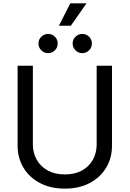

<svg xmlns="http://www.w3.org/2000/svg" viewBox="-20 -1123 780 1155"><path d="M370.1 11.7Q284.2 11.7 220.2 -22Q156.2 -55.7 121.1 -114.3Q85.9 -172.9 85.9 -247.6V-727.5H177.7V-254.9Q177.7 -202.6 201.2 -161.6Q224.6 -120.6 267.6 -97.2Q310.5 -73.7 370.1 -73.7Q430.2 -73.7 472.9 -97.2Q515.6 -120.6 538.6 -161.6Q561.5 -202.6 561.5 -254.9V-727.5H653.8V-247.6Q653.8 -172.9 618.7 -114.3Q583.5 -55.7 519.8 -22Q456.1 11.7 370.1 11.7ZM475.1 -803.2Q451.2 -803.2 434.1 -820.3Q417 -837.4 417 -861.3Q417 -885.3 434.1 -902.1Q451.2 -918.9 475.1 -918.9Q499 -918.9 515.9 -902.1Q532.7 -885.3 532.7 -861.3Q532.7 -837.4 515.9 -820.3Q499 -803.2 475.1 -803.2ZM269.5 -803.2Q245.6 -803.2 228.5 -820.3Q211.4 -837.4 211.4 -861.3Q211.4 -885.3 228.5 -902.1Q245.6 -918.9 269.5 -918.9Q293.5 -918.9 310.3 -902.1Q327.1 -885.3 327.1 -861.3Q327.1 -837.4 310.3 -820.3Q293.5 -803.2 269.5 -803.2ZM334.5 -968.3 402.8 -1103H500.5L406.2 -968.3Z"/></svg>

Font: Inter 16pt
Style: Regular
Weight: 400
Version: Version 4.001;git-66647c0bb